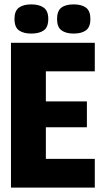

<svg xmlns="http://www.w3.org/2000/svg" viewBox="-20 -855 471 875"><path d="M30 0V-660H189V0ZM146 0V-131H412V0ZM146 -275V-393H376V-275ZM146 -530V-660H412V-530ZM316 -702Q280 -702 260 -717Q240 -732 240 -768Q240 -805 259.5 -820Q279 -835 316 -835Q352 -835 372 -820Q392 -805 392 -768Q392 -732 372 -717Q352 -702 316 -702ZM122 -702Q87 -702 66.5 -716.5Q46 -731 46 -769Q46 -805 66 -820Q86 -835 122 -835Q159 -835 179.5 -820Q200 -805 200 -769Q200 -731 179.5 -716.5Q159 -702 122 -702Z"/></svg>

Font: Bricolage Grotesque 96pt ExtraBold SemiCondensed
Style: Regular
Weight: 800
Width: 4
Version: Version 1.001;gftools[0.9.33.dev8+g029e19f]